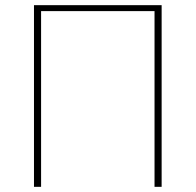

<svg xmlns="http://www.w3.org/2000/svg" viewBox="-20 -723 757 743"><path d="M605.5 0H578V-680H139V0H111.5V-703H605.5Z"/></svg>

Font: Lato Thin
Style: Regular
Weight: 200
Designer: Lukasz Dziedzic
Foundry: tyPoland Lukasz Dziedzic
Version: Version 2.007; 2014-02-27